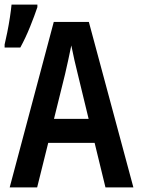

<svg xmlns="http://www.w3.org/2000/svg" viewBox="-28 -812 611 832"><path d="M14 0 205 -717H357L550 0H429L382 -193H181L133 0ZM254 -491 206 -297H356L309 -491Q302 -518 294.5 -551.5Q287 -585 281 -615Q275 -585 267.5 -551Q260 -517 254 -491ZM-8 -619Q-3 -640 3.5 -672Q10 -704 15 -737Q20 -770 22 -792H134V-781Q122 -745 102.5 -696.5Q83 -648 60 -606H-8Z"/></svg>

Font: Noto Sans Mono SemiCondensed SemiBold
Style: Regular
Weight: 600
Width: 4
Designer: Monotype Design Team
Foundry: Monotype Imaging Inc.
Version: Version 2.014; ttfautohint (v1.8.4.7-5d5b)